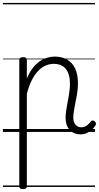

<svg xmlns="http://www.w3.org/2000/svg" viewBox="-20 -909 682 1323"><path d="M138 394Q125 394 119 389.5Q113 385 113 375V-496Q113 -506 119.5 -510.5Q126 -515 139 -515Q153 -515 159 -510.5Q165 -506 165 -496V-369Q189 -425 220.5 -458Q252 -491 287.5 -505Q323 -519 358 -519Q407 -519 443 -498Q479 -477 498 -436.5Q517 -396 517 -336Q517 -310 514 -284.5Q511 -259 506 -234Q501 -209 496.5 -185.5Q492 -162 488.5 -140Q485 -118 485 -98Q485 -66 501.5 -48.5Q518 -31 541 -32Q552 -32 562.5 -35.5Q573 -39 584 -48.5Q595 -58 606 -72Q611 -79 618 -79Q625 -79 632 -73Q639 -67 641 -60Q643 -53 639 -47Q627 -26 610 -12Q593 2 574 9.5Q555 17 536 17Q489 17 460.5 -13.5Q432 -44 432 -96Q432 -117 435 -140Q438 -163 442.5 -186.5Q447 -210 451.5 -234.5Q456 -259 459 -283.5Q462 -308 462 -332Q462 -398 434 -433.5Q406 -469 350 -469Q322 -469 295 -457.5Q268 -446 243.5 -421Q219 -396 199 -356.5Q179 -317 165 -262V375Q165 385 158.5 389.5Q152 394 138 394ZM0 369H635V379H0ZM0 -20H635V0H0ZM0 -505H635V-500H0ZM0 -889H635V-879H0Z"/></svg>

Font: Playwrite HR Lijeva Guides
Style: Regular
Weight: 400
Designer: Veronika Burian, José Scaglione
Foundry: TypeTogether
Version: Version 1.003